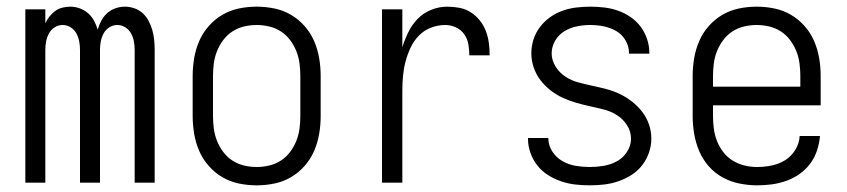

<svg xmlns="http://www.w3.org/2000/svg" viewBox="-20 -548 2540 576"><path d="M56 0V-520H116V-478Q121 -489 128.5 -498.5Q136 -508 145.5 -515Q155 -522 167 -525Q179 -528 191 -528Q205 -528 219 -523Q233 -518 244 -508.5Q255 -499 262 -486Q269 -473 273 -459Q277 -473 284 -486Q291 -499 301.5 -508.5Q312 -518 326 -523Q340 -528 355 -528Q369 -528 383.5 -523Q398 -518 408.5 -508Q419 -498 426 -485Q433 -472 437 -457.5Q441 -443 442.5 -428.5Q444 -414 444 -399V0H384V-399Q384 -412 381.5 -424.5Q379 -437 373 -448Q367 -459 356 -466Q345 -473 332 -473Q319 -473 308 -466Q297 -459 291 -448Q285 -437 282.5 -424.5Q280 -412 280 -399V0H220V-399Q220 -412 217.5 -424.5Q215 -437 209 -448Q203 -459 192 -466Q181 -473 168 -473Q155 -473 144 -466Q133 -459 127 -448Q121 -437 118.5 -424.5Q116 -412 116 -399V0Z M750 8Q723 8 696.5 2.5Q670 -3 647 -16.5Q624 -30 606 -50.5Q588 -71 577.5 -95.5Q567 -120 562.5 -146.5Q558 -173 558 -200V-320Q558 -347 562.5 -373.5Q567 -400 577.5 -424.5Q588 -449 606 -469.5Q624 -490 647 -503.5Q670 -517 696.5 -522.5Q723 -528 750 -528Q777 -528 803.5 -522.5Q830 -517 853 -503.5Q876 -490 894 -469.5Q912 -449 922.5 -424.5Q933 -400 937.5 -373.5Q942 -347 942 -320V-200Q942 -173 937.5 -146.5Q933 -120 922.5 -95.5Q912 -71 894 -50.5Q876 -30 853 -16.5Q830 -3 803.5 2.5Q777 8 750 8ZM750 -47Q769 -47 788 -51.5Q807 -56 823 -66.5Q839 -77 850.5 -92.5Q862 -108 869 -125.5Q876 -143 878.5 -162Q881 -181 881 -200V-320Q881 -339 878.5 -358Q876 -377 869 -394.5Q862 -412 850.5 -427.5Q839 -443 823 -453.5Q807 -464 788 -468.5Q769 -473 750 -473Q731 -473 712 -468.5Q693 -464 677 -453.5Q661 -443 649.5 -427.5Q638 -412 631 -394.5Q624 -377 621.5 -358Q619 -339 619 -320V-200Q619 -181 621.5 -162Q624 -143 631 -125.5Q638 -108 649.5 -92.5Q661 -77 677 -66.5Q693 -56 712 -51.5Q731 -47 750 -47Z M1126 0V-520H1187V-406Q1194 -429 1205 -451.5Q1216 -474 1233 -491.5Q1250 -509 1273.5 -518.5Q1297 -528 1322 -528Q1340 -528 1358.5 -524.5Q1377 -521 1392.5 -511Q1408 -501 1419.5 -486.5Q1431 -472 1437.5 -455Q1444 -438 1446.5 -419.5Q1449 -401 1449 -382H1388Q1388 -399 1385 -415.5Q1382 -432 1372.5 -445.5Q1363 -459 1347.5 -466Q1332 -473 1316 -473Q1294 -473 1273 -465Q1252 -457 1236.5 -441Q1221 -425 1211.5 -404.5Q1202 -384 1196.5 -363Q1191 -342 1189 -320Q1187 -298 1187 -276V0Z M1749 8Q1727 8 1705.5 5.5Q1684 3 1663.5 -4Q1643 -11 1624.5 -22.5Q1606 -34 1592.5 -51Q1579 -68 1571.5 -89Q1564 -110 1564 -131V-134H1625V-133Q1625 -112 1637 -93.5Q1649 -75 1667.5 -64.5Q1686 -54 1707 -50.5Q1728 -47 1749 -47Q1770 -47 1791 -50.5Q1812 -54 1830.5 -64Q1849 -74 1861 -92.5Q1873 -111 1873 -132Q1873 -154 1861 -172.5Q1849 -191 1831 -202.5Q1813 -214 1791.5 -219.5Q1770 -225 1749 -229.5Q1728 -234 1707.5 -240Q1687 -246 1667.5 -255Q1648 -264 1631 -277.5Q1614 -291 1601 -308Q1588 -325 1581 -346Q1574 -367 1574 -388Q1574 -409 1580.5 -429.5Q1587 -450 1600 -467Q1613 -484 1630.5 -496.5Q1648 -509 1668 -516Q1688 -523 1709 -525.5Q1730 -528 1751 -528Q1772 -528 1793 -525.5Q1814 -523 1834 -516Q1854 -509 1871.5 -497Q1889 -485 1901.5 -468.5Q1914 -452 1921 -431.5Q1928 -411 1928 -390V-387H1867V-389Q1867 -409 1856.5 -427Q1846 -445 1828.5 -455Q1811 -465 1791 -469Q1771 -473 1751 -473Q1731 -473 1711 -469Q1691 -465 1673.5 -454.5Q1656 -444 1645.5 -426Q1635 -408 1635 -388Q1635 -367 1647 -348Q1659 -329 1677 -317.5Q1695 -306 1716 -300.5Q1737 -295 1758 -290.5Q1779 -286 1800 -280.5Q1821 -275 1840.5 -265.5Q1860 -256 1877 -242.5Q1894 -229 1907 -212Q1920 -195 1927 -174.5Q1934 -154 1934 -132Q1934 -110 1926.5 -89Q1919 -68 1905.5 -51Q1892 -34 1873.5 -22.5Q1855 -11 1834.5 -4Q1814 3 1792.5 5.5Q1771 8 1749 8Z M2251 8Q2225 8 2198 2.5Q2171 -3 2147.5 -16Q2124 -29 2106 -49.5Q2088 -70 2077.5 -95Q2067 -120 2062.5 -146.5Q2058 -173 2058 -200V-320Q2058 -347 2062.5 -373.5Q2067 -400 2077.5 -424.5Q2088 -449 2106 -469.5Q2124 -490 2147 -503.5Q2170 -517 2196.5 -522.5Q2223 -528 2250 -528Q2277 -528 2303.5 -522.5Q2330 -517 2353 -503.5Q2376 -490 2394 -469.5Q2412 -449 2422.5 -424.5Q2433 -400 2437.5 -373.5Q2442 -347 2442 -320V-232H2119V-200Q2119 -181 2121.5 -162Q2124 -143 2131 -125Q2138 -107 2150 -91.5Q2162 -76 2178.5 -66Q2195 -56 2213.5 -51.5Q2232 -47 2251 -47Q2273 -47 2295 -51.5Q2317 -56 2335.5 -67.5Q2354 -79 2366 -98.5Q2378 -118 2379 -140H2440Q2438 -118 2431 -96.5Q2424 -75 2410.5 -57Q2397 -39 2378.5 -26Q2360 -13 2339 -5.5Q2318 2 2296 5Q2274 8 2251 8ZM2119 -288H2381V-320Q2381 -339 2378.5 -358Q2376 -377 2369 -394.5Q2362 -412 2350.5 -427.5Q2339 -443 2323 -453.5Q2307 -464 2288 -468.5Q2269 -473 2250 -473Q2231 -473 2212 -468.5Q2193 -464 2177 -453.5Q2161 -443 2149.5 -427.5Q2138 -412 2131 -394.5Q2124 -377 2121.5 -358Q2119 -339 2119 -320Z"/></svg>

Font: Iosevka SS18 Light
Style: Regular
Weight: 300
Monospace: yes
Designer: Belleve Invis
Foundry: Belleve Invis
Version: Version 25.1.1; ttfautohint (v1.8.4)